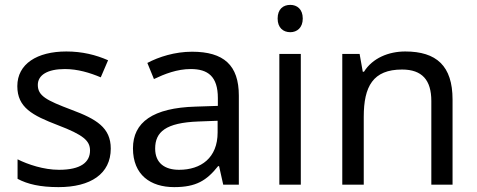

<svg xmlns="http://www.w3.org/2000/svg" viewBox="-20 -757 1956 787"><path d="M434 -148C434 -234 375 -269 273 -307C170 -346 135 -364 135 -409C135 -449 174 -474 246 -474C298 -474 348 -459 393 -440L423 -510C373 -532 317 -546 252 -546C132 -546 51 -495 51 -404C51 -316 113 -284 217 -244C322 -204 349 -180 349 -140C349 -92 311 -61 222 -61C159 -61 94 -83 52 -104V-24C93 -2 145 10 220 10C351 10 434 -44 434 -148Z M767 -545C697 -545 631 -524 584 -499L611 -433C655 -454 706 -474 762 -474C832 -474 873 -444 873 -355V-323L782 -320C607 -315 525 -256 525 -149C525 -40 597 10 694 10C784 10 827 -17 874 -76H878L895 0H959V-365C959 -490 897 -545 767 -545ZM793 -259 872 -262V-214C872 -110 804 -61 714 -61C656 -61 616 -88 616 -148C616 -216 659 -254 793 -259Z M1170 -737C1141 -737 1118 -720 1118 -681C1118 -643 1141 -625 1170 -625C1197 -625 1221 -643 1221 -681C1221 -720 1197 -737 1170 -737ZM1213 -536H1125V0H1213Z M1641 -546C1573 -546 1507 -519 1472 -463H1467L1454 -536H1383V0H1471V-278C1471 -403 1509 -472 1628 -472C1710 -472 1748 -429 1748 -343V0H1835V-349C1835 -487 1769 -546 1641 -546Z"/></svg>

Font: Noto Sans Psalter Pahlavi
Style: Regular
Weight: 400
Designer: Monotype Design Team
Foundry: Monotype Imaging Inc.
Version: Version 2.002